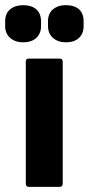

<svg xmlns="http://www.w3.org/2000/svg" viewBox="-72 -724 344 744"><path d="M39 0Q28 0 28 -13V-485Q28 -497 39 -497H160Q171 -497 171 -485V-13Q171 0 160 0ZM18 -560Q-13 -560 -32.5 -577Q-52 -594 -52 -623V-641Q-52 -672 -32.5 -688Q-13 -704 18 -704Q50 -704 68.5 -688Q87 -672 87 -641V-623Q87 -594 68.5 -577Q50 -560 18 -560ZM183 -560Q153 -560 133.5 -577Q114 -594 114 -623V-641Q114 -672 133.5 -688Q153 -704 183 -704Q216 -704 234 -688Q252 -672 252 -641V-623Q252 -594 234 -577Q216 -560 183 -560Z"/></svg>

Font: Sofia Sans Extra Condensed Black
Style: Regular
Weight: 900
Designer: Botio Nikoltchev, Ani Petrova
Foundry: lettersoup
Version: Version 4.101